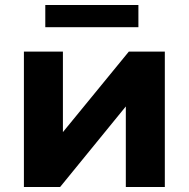

<svg xmlns="http://www.w3.org/2000/svg" viewBox="-20 -743 750 763"><path d="M75 -538H230V-218L492 -538H635V0H480V-320L219 0H75ZM160 -723H530V-635H160Z"/></svg>

Font: Montserrat-Bold
Style: Bold
Weight: 700
Version: Version 7.200